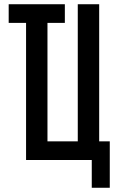

<svg xmlns="http://www.w3.org/2000/svg" viewBox="-20 -755 540 906"><path d="M413 131V0H103V-647H21V-735H286V-647H204V-88H347V-735H448V-88H498V131Z"/></svg>

Font: Zed Sans Semibold
Style: Regular
Weight: 600
Designer: Belleve Invis
Foundry: Belleve Invis
Version: Version 1.0.0; ttfautohint (v1.8.4)